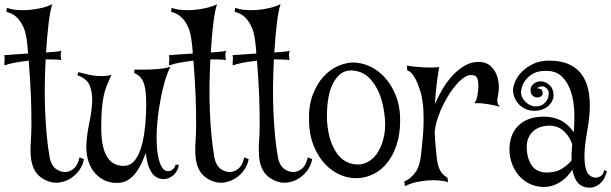

<svg xmlns="http://www.w3.org/2000/svg" viewBox="-55 -836 2855 897"><path d="M247.1 -32.2Q269.5 -32.2 289.1 -47.9Q308.6 -63.5 316.4 -100.6L336.9 -92.8Q334 -69.3 318.4 -45.4Q302.7 -21.5 278.3 -4.9Q253.9 11.7 223.1 16.6Q192.4 21.5 160.2 6.8Q125 -9.8 109.4 -36.1Q93.8 -62.5 89.8 -97.2Q85.9 -131.8 88.9 -172.4Q91.8 -212.9 91.8 -256.8Q91.8 -282.2 91.3 -316.9Q90.8 -351.6 89.4 -390.6Q87.9 -429.7 85 -471.2Q82 -512.7 79.1 -552.7Q45.9 -548.8 16.1 -543.5Q-13.7 -538.1 -34.2 -530.3Q-35.2 -539.1 -34.7 -543.9Q-34.2 -548.8 -33.7 -553.2Q-33.2 -557.6 -33.2 -563Q-33.2 -568.4 -35.2 -578.1Q-11.7 -580.1 17.1 -582Q45.9 -584 76.2 -585.9Q75.2 -599.6 74.2 -612.8Q73.2 -626 71.3 -638.7Q66.4 -684.6 53.2 -711.9Q40 -739.3 24.4 -753.9Q8.8 -768.6 -4.9 -773.9Q-18.6 -779.3 -25.4 -781.2L-22.5 -799.8Q-3.9 -792 23.4 -789.6Q50.8 -787.1 80.6 -789.6Q110.4 -792 139.2 -798.8Q168 -805.7 189.5 -816.4Q179.7 -789.1 172.4 -729.5Q165 -669.9 160.2 -590.8Q210.9 -593.8 233.4 -598.6Q228.5 -592.8 228.5 -579.6Q228.5 -566.4 231.4 -555.7Q214.8 -557.6 196.3 -558.1Q177.7 -558.6 158.2 -558.6Q155.3 -502 154.3 -440.4Q153.3 -378.9 155.8 -318.8Q158.2 -258.8 163.6 -201.7Q168.9 -144.5 177.7 -96.7Q185.5 -62.5 205.1 -47.9Q224.6 -33.2 247.1 -32.2Z M731.4 -36.1Q738.3 -36.1 745.1 -40Q751 -43 756.3 -48.8Q761.7 -54.7 765.6 -66.4H780.3Q779.3 -56.6 774.4 -44.4Q769.5 -32.2 759.8 -22Q750 -11.7 735.4 -4.9Q720.7 2 701.2 0Q638.7 -5.9 626 -121.1Q617.2 -97.7 606 -73.2Q594.7 -48.8 579.1 -28.3Q563.5 -7.8 542.5 5.4Q521.5 18.6 492.2 18.6Q455.1 18.6 427.2 3.4Q399.4 -11.7 380.9 -37.1Q362.3 -62.5 354.5 -95.2Q346.7 -127.9 348.6 -163.1Q351.6 -211.9 362.3 -262.2Q373 -312.5 375.5 -356.9Q377.9 -401.4 364.7 -435.1Q351.6 -468.8 306.6 -484.4L310.5 -499Q325.2 -496.1 342.8 -491.2Q360.4 -486.3 379.9 -483.4Q399.4 -480.5 421.4 -480.5Q443.4 -480.5 465.8 -486.3Q454.1 -460.9 444.8 -438.5Q435.5 -416 429.7 -388.7Q423.8 -361.3 420.9 -326.2Q418 -291 418 -239.3Q418 -187.5 426.3 -152.3Q434.6 -117.2 449.7 -96.7Q464.8 -76.2 485.4 -67.9Q505.9 -59.6 531.2 -61.5Q555.7 -64.5 572.8 -84.5Q589.8 -104.5 601.1 -137.2Q612.3 -169.9 618.7 -211.9Q625 -253.9 627 -300.8Q628.9 -347.7 627.4 -380.9Q626 -414.1 620.1 -436.5Q614.3 -459 602.5 -473.1Q590.8 -487.3 571.3 -495.1L573.2 -510.7Q590.8 -510.7 615.2 -510.7Q639.6 -510.7 664.1 -512.2Q688.5 -513.7 709.5 -516.6Q730.5 -519.5 741.2 -524.4Q724.6 -492.2 711.4 -442.9Q698.2 -393.6 689.5 -339.4Q680.7 -285.2 677.7 -231Q674.8 -176.8 679.7 -133.3Q684.6 -89.8 696.8 -63Q709 -36.1 731.4 -36.1Z M1016.6 -32.2Q1039.1 -32.2 1058.6 -47.9Q1078.1 -63.5 1085.9 -100.6L1106.4 -92.8Q1103.5 -69.3 1087.9 -45.4Q1072.3 -21.5 1047.9 -4.9Q1023.4 11.7 992.7 16.6Q961.9 21.5 929.7 6.8Q894.5 -9.8 878.9 -36.1Q863.3 -62.5 859.4 -97.2Q855.5 -131.8 858.4 -172.4Q861.3 -212.9 861.3 -256.8Q861.3 -282.2 860.8 -316.9Q860.4 -351.6 858.9 -390.6Q857.4 -429.7 854.5 -471.2Q851.6 -512.7 848.6 -552.7Q815.4 -548.8 785.6 -543.5Q755.9 -538.1 735.4 -530.3Q734.4 -539.1 734.9 -543.9Q735.4 -548.8 735.8 -553.2Q736.3 -557.6 736.3 -563Q736.3 -568.4 734.4 -578.1Q757.8 -580.1 786.6 -582Q815.4 -584 845.7 -585.9Q844.7 -599.6 843.8 -612.8Q842.8 -626 840.8 -638.7Q835.9 -684.6 822.8 -711.9Q809.6 -739.3 793.9 -753.9Q778.3 -768.6 764.6 -773.9Q751 -779.3 744.1 -781.2L747.1 -799.8Q765.6 -792 793 -789.6Q820.3 -787.1 850.1 -789.6Q879.9 -792 908.7 -798.8Q937.5 -805.7 959 -816.4Q949.2 -789.1 941.9 -729.5Q934.6 -669.9 929.7 -590.8Q980.5 -593.8 1002.9 -598.6Q998 -592.8 998 -579.6Q998 -566.4 1001 -555.7Q984.4 -557.6 965.8 -558.1Q947.3 -558.6 927.7 -558.6Q924.8 -502 923.8 -440.4Q922.9 -378.9 925.3 -318.8Q927.7 -258.8 933.1 -201.7Q938.5 -144.5 947.3 -96.7Q955.1 -62.5 974.6 -47.9Q994.1 -33.2 1016.6 -32.2Z M1313.5 -32.2Q1335.9 -32.2 1355.5 -47.9Q1375 -63.5 1382.8 -100.6L1403.3 -92.8Q1400.4 -69.3 1384.8 -45.4Q1369.1 -21.5 1344.7 -4.9Q1320.3 11.7 1289.6 16.6Q1258.8 21.5 1226.6 6.8Q1191.4 -9.8 1175.8 -36.1Q1160.2 -62.5 1156.2 -97.2Q1152.3 -131.8 1155.3 -172.4Q1158.2 -212.9 1158.2 -256.8Q1158.2 -282.2 1157.7 -316.9Q1157.2 -351.6 1155.8 -390.6Q1154.3 -429.7 1151.4 -471.2Q1148.4 -512.7 1145.5 -552.7Q1112.3 -548.8 1082.5 -543.5Q1052.7 -538.1 1032.2 -530.3Q1031.2 -539.1 1031.7 -543.9Q1032.2 -548.8 1032.7 -553.2Q1033.2 -557.6 1033.2 -563Q1033.2 -568.4 1031.2 -578.1Q1054.7 -580.1 1083.5 -582Q1112.3 -584 1142.6 -585.9Q1141.6 -599.6 1140.6 -612.8Q1139.6 -626 1137.7 -638.7Q1132.8 -684.6 1119.6 -711.9Q1106.4 -739.3 1090.8 -753.9Q1075.2 -768.6 1061.5 -773.9Q1047.9 -779.3 1041 -781.2L1043.9 -799.8Q1062.5 -792 1089.8 -789.6Q1117.2 -787.1 1147 -789.6Q1176.8 -792 1205.6 -798.8Q1234.4 -805.7 1255.9 -816.4Q1246.1 -789.1 1238.8 -729.5Q1231.4 -669.9 1226.6 -590.8Q1277.3 -593.8 1299.8 -598.6Q1294.9 -592.8 1294.9 -579.6Q1294.9 -566.4 1297.9 -555.7Q1281.2 -557.6 1262.7 -558.1Q1244.1 -558.6 1224.6 -558.6Q1221.7 -502 1220.7 -440.4Q1219.7 -378.9 1222.2 -318.8Q1224.6 -258.8 1230 -201.7Q1235.4 -144.5 1244.1 -96.7Q1252 -62.5 1271.5 -47.9Q1291 -33.2 1313.5 -32.2Z M1588.9 -543.9Q1629.9 -544.9 1669.9 -527.3Q1710 -509.8 1742.2 -474.6Q1774.4 -439.5 1794.4 -389.2Q1814.5 -338.9 1814.5 -274.4Q1814.5 -210 1798.3 -160.6Q1782.2 -111.3 1755.4 -77.1Q1728.5 -43 1693.8 -24.9Q1659.2 -6.8 1621.1 -3.9Q1578.1 -1 1537.1 -18.1Q1496.1 -35.2 1463.4 -69.8Q1430.7 -104.5 1410.2 -155.8Q1389.6 -207 1388.7 -273.4Q1386.7 -341.8 1405.8 -392.1Q1424.8 -442.4 1454.1 -475.6Q1483.4 -508.8 1519.5 -525.4Q1555.7 -542 1588.9 -543.9ZM1629.9 -68.4Q1650.4 -70.3 1673.8 -85.9Q1697.3 -101.6 1714.8 -132.3Q1732.4 -163.1 1740.7 -208.5Q1749 -253.9 1739.3 -315.4Q1729.5 -377 1710 -415Q1690.4 -453.1 1667.5 -474.1Q1644.5 -495.1 1621.1 -501.5Q1597.7 -507.8 1580.1 -506.8Q1551.8 -504.9 1532.2 -487.8Q1512.7 -470.7 1499.5 -443.8Q1486.3 -417 1480 -382.8Q1473.6 -348.6 1472.7 -311.5Q1470.7 -264.6 1479.5 -217.8Q1488.3 -170.9 1509.8 -133.8Q1530.3 -97.7 1561.5 -81.1Q1592.8 -64.5 1629.9 -68.4Z M2275.4 -420.9Q2274.4 -404.3 2272 -392.6Q2269.5 -380.9 2268.6 -371.6Q2267.6 -362.3 2269.5 -354.5Q2271.5 -346.7 2280.3 -336.9Q2253.9 -344.7 2232.4 -348.1Q2210.9 -351.6 2194.3 -353.5Q2175.8 -354.5 2161.1 -353.5Q2170.9 -367.2 2174.3 -383.8Q2177.7 -400.4 2179.7 -424.8Q2180.7 -442.4 2177.7 -460.9Q2174.8 -479.5 2158.2 -484.4Q2151.4 -485.4 2143.6 -485.4Q2135.7 -485.4 2126 -481Q2116.2 -476.6 2103.5 -466.8Q2090.8 -457 2075.2 -438.5Q2052.7 -412.1 2035.2 -382.3Q2017.6 -352.5 2004.9 -323.2Q1992.2 -293.9 1984.9 -268.1Q1977.5 -242.2 1976.6 -223.6Q1976.6 -220.7 1975.6 -219.7Q1977.5 -181.6 1980.5 -148.4Q1983.4 -115.2 1986.3 -91.8Q1989.3 -69.3 1994.6 -54.7Q2000 -40 2006.8 -30.8Q2013.7 -21.5 2021.5 -15.6Q2029.3 -9.8 2036.1 -4.9L2038.1 15.6Q2024.4 9.8 1999 7.3Q1973.6 4.9 1944.8 6.8Q1916 8.8 1886.7 15.6Q1857.4 22.5 1836.9 34.2L1834 11.7Q1861.3 1 1884.3 -28.8Q1907.2 -58.6 1913.1 -122.1Q1916 -153.3 1919.4 -186.5Q1922.9 -219.7 1923.8 -253.9Q1924.8 -288.1 1922.9 -324.2Q1920.9 -360.4 1912.1 -398.4Q1904.3 -425.8 1894.5 -449.2Q1886.7 -468.8 1874.5 -485.8Q1862.3 -502.9 1847.7 -506.8L1845.7 -529.3Q1857.4 -527.3 1875.5 -525.4Q1893.6 -523.4 1914.1 -522Q1934.6 -520.5 1956.1 -520.5Q1977.5 -520.5 1997.1 -522.5Q1993.2 -504.9 1986.8 -457Q1980.5 -409.2 1976.6 -349.6Q1989.3 -378.9 2009.8 -415Q2030.3 -451.2 2057.6 -481.4Q2085 -511.7 2119.1 -530.8Q2153.3 -549.8 2194.3 -545.9Q2218.8 -543 2234.9 -529.3Q2251 -515.6 2260.3 -497.1Q2269.5 -478.5 2272.9 -458Q2276.4 -437.5 2275.4 -420.9Z M2780.3 -36.1Q2777.3 -23.4 2770.5 -8.3Q2763.7 6.8 2751 19Q2738.3 31.2 2720.2 37.6Q2702.1 43.9 2677.7 38.1Q2653.3 32.2 2639.2 10.7Q2625 -10.7 2619.1 -43.9Q2610.4 -30.3 2597.2 -15.1Q2584 0 2565.9 12.2Q2547.9 24.4 2524.9 31.7Q2502 39.1 2474.6 37.1Q2437.5 34.2 2408.7 17.1Q2379.9 0 2360.4 -26.9Q2340.8 -53.7 2331.5 -87.9Q2322.3 -122.1 2326.2 -159.2Q2330.1 -196.3 2346.2 -222.7Q2362.3 -249 2386.7 -265.1Q2411.1 -281.2 2442.4 -287.1Q2473.6 -293 2506.8 -290Q2550.8 -285.2 2580.1 -264.2Q2609.4 -243.2 2625 -217.8Q2629.9 -262.7 2627.9 -314Q2626 -365.2 2612.3 -407.7Q2598.6 -450.2 2570.3 -478Q2542 -505.9 2493.2 -504.9Q2459 -504.9 2437 -492.7Q2415 -480.5 2401.9 -463.9Q2388.7 -447.3 2383.8 -430.2Q2378.9 -413.1 2378.9 -403.3Q2378.9 -393.6 2384.8 -381.3Q2390.6 -369.1 2401.4 -358.9Q2412.1 -348.6 2426.8 -342.8Q2441.4 -336.9 2460 -339.8Q2472.7 -341.8 2482.4 -348.6Q2492.2 -355.5 2498 -364.3Q2503.9 -373 2506.3 -382.8Q2508.8 -392.6 2508.8 -401.4Q2508.8 -411.1 2502.9 -418.5Q2497.1 -425.8 2489.3 -429.7Q2481.4 -433.6 2471.7 -432.1Q2461.9 -430.7 2454.1 -422.9Q2462.9 -423.8 2471.7 -419.4Q2480.5 -415 2480.5 -401.4Q2480.5 -390.6 2471.7 -385.3Q2462.9 -379.9 2452.1 -380.9Q2441.4 -381.8 2432.6 -390.1Q2423.8 -398.4 2423.8 -416Q2423.8 -432.6 2438 -444.3Q2452.1 -456.1 2470.7 -456.1Q2493.2 -456.1 2512.2 -438.5Q2531.2 -420.9 2531.2 -389.6Q2531.2 -378.9 2525.9 -366.7Q2520.5 -354.5 2509.8 -343.8Q2499 -333 2481.4 -325.7Q2463.9 -318.4 2440.4 -318.4Q2417 -318.4 2398.4 -327.6Q2379.9 -336.9 2367.2 -351.1Q2354.5 -365.2 2348.1 -382.3Q2341.8 -399.4 2341.8 -415Q2341.8 -430.7 2351.6 -454.6Q2361.3 -478.5 2382.3 -500Q2403.3 -521.5 2435.1 -537.1Q2466.8 -552.7 2510.7 -552.7Q2628.9 -552.7 2673.8 -470.2Q2718.8 -387.7 2688.5 -224.6Q2676.8 -159.2 2675.8 -118.2Q2674.8 -77.1 2680.7 -52.7Q2686.5 -28.3 2697.8 -18.6Q2709 -8.8 2721.7 -6.8Q2732.4 -4.9 2742.2 -8.8Q2750 -10.7 2757.3 -18.1Q2764.6 -25.4 2767.6 -41ZM2615.2 -85.9Q2614.3 -121.1 2618.2 -160.2Q2610.4 -190.4 2586.4 -216.3Q2562.5 -242.2 2532.2 -247.1Q2509.8 -251 2485.8 -246.6Q2461.9 -242.2 2443.4 -229Q2424.8 -215.8 2414.1 -192.4Q2403.3 -168.9 2406.2 -134.8Q2411.1 -82 2436 -54.7Q2460.9 -27.3 2509.8 -30.3Q2546.9 -32.2 2572.8 -49.3Q2598.6 -66.4 2615.2 -85.9Z"/></svg>

Font: Mystery Quest
Style: Regular
Weight: 400
Designer: Squid
Foundry: Font Diner, Inc DBA Sideshow
Version: Version 1.000